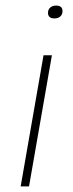

<svg xmlns="http://www.w3.org/2000/svg" viewBox="-20 -668 262 688"><path d="M54 0 136 -470H166L84 0ZM175 -602Q152 -602 152 -622Q152 -634 160 -641Q168 -648 181 -648Q204 -648 204 -628Q204 -616 196 -609Q188 -602 175 -602Z"/></svg>

Font: Celebes Thin
Style: Italic
Weight: 250
Italic angle: -10°
Designer: Anugrah Pasau
Foundry: Lafontype
Version: Version 1.000; ttfautohint (v1.8.4)